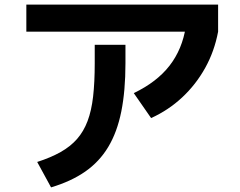

<svg xmlns="http://www.w3.org/2000/svg" viewBox="-20 -754 1040 831"><path d="M141 -53Q200 -72 242.5 -96Q285 -120 313.5 -152.5Q342 -185 359 -230Q376 -275 383 -336.5Q390 -398 390 -480V-560H523V-480Q523 -361 505 -271.5Q487 -182 448.5 -118Q410 -54 349 -11.5Q288 31 201 57ZM94 -617V-734H924V-617ZM559 -351Q659 -399 714 -470Q769 -541 784 -638L924 -617Q908 -532 868 -460Q828 -388 768.5 -332.5Q709 -277 634 -243Z"/></svg>

Font: M PLUS 2
Style: Bold
Weight: 700
Designer: Coji Morishita
Foundry: UNDERFOREST DESIGN
Version: Version 1.001